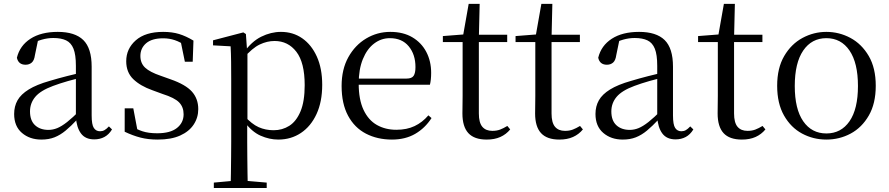

<svg xmlns="http://www.w3.org/2000/svg" viewBox="-20 -692 4502 972"><path d="M189.7 14.6Q130.5 14.6 91.1 -19.1Q51.6 -52.8 51.6 -115.1Q51.6 -153.9 68.8 -184.3Q85.9 -214.6 125.4 -239Q164.9 -263.5 230.9 -282.3Q272.8 -294.9 318.8 -306.7Q364.8 -318.5 404.8 -327.7V-303.3Q364.8 -293.3 323.7 -281.5Q282.6 -269.7 248.6 -257Q185.3 -233.6 158.6 -201.7Q131.9 -169.7 131.9 -128.2Q131.9 -81.6 157.5 -58Q183.2 -34.4 225.1 -34.4Q247.6 -34.4 269.6 -43.3Q291.6 -52.2 319.7 -74.2Q347.7 -96.3 385.8 -134.4L394.5 -87.1H370.9Q339.7 -53.7 312.5 -31.1Q285.2 -8.4 256.1 3.1Q227 14.6 189.7 14.6ZM456.8 13.6Q412.1 13.6 389.8 -16.6Q367.5 -46.7 364.2 -99.7V-103.3V-359Q364.2 -415 352.1 -445.3Q339.9 -475.6 314.7 -487.6Q289.6 -499.6 250 -499.6Q221.3 -499.6 192.1 -491.4Q162.9 -483.2 129.7 -464.7L173.2 -491.9L156.8 -412.7Q153.2 -386 140.7 -375.2Q128.1 -364.3 109.4 -364.3Q73.2 -364.3 65.5 -399.7Q80.4 -461 134.1 -495.8Q187.8 -530.6 272.2 -530.6Q359.5 -530.6 401.8 -489.2Q444 -447.8 444 -354.6V-107.7Q444 -60.8 455.1 -44.2Q466.1 -27.5 486.4 -27.5Q499 -27.5 509 -33.2Q519 -38.8 531.4 -52.1L547.1 -36.7Q531.2 -10.7 508.6 1.4Q486 13.6 456.8 13.6Z M778.4 14.6Q729.9 14.6 691 4.5Q652.1 -5.6 611.2 -25.1L611.3 -143.7H654.8L678.5 -18.1L641.9 -20.3V-56.3Q670.4 -37.5 701.2 -27.4Q731.9 -17.3 775.7 -17.3Q842.2 -17.3 875.8 -44.1Q909.5 -70.9 909.5 -113.5Q909.5 -150.2 886.8 -173.6Q864.2 -197 802.6 -216.4L750.9 -235.4Q690.2 -257 654.6 -291.4Q619 -325.9 619 -382Q619 -445.2 667.4 -487.9Q715.8 -530.6 806.1 -530.6Q851.4 -530.6 886.5 -519.9Q921.7 -509.2 959.4 -486.4L955.6 -379.4H915.9L892.1 -495.5L923.5 -490.1V-457.8Q892.7 -479.4 864.9 -488.7Q837.2 -498.1 806.1 -498.1Q749.1 -498.1 719.9 -473.1Q690.7 -448 690.7 -408.5Q690.7 -372 714.7 -349.5Q738.6 -327 793.5 -308.4L843.8 -290.4Q919.6 -264 951.7 -228.1Q983.7 -192.1 983.7 -139.6Q983.7 -96.6 960.5 -61.4Q937.3 -26.2 891.9 -5.8Q846.5 14.6 778.4 14.6Z M1062.5 259.8V232.4L1173.7 222.2H1211.5L1330.2 232.4V259.8ZM1147.5 259.8Q1148.5 225.6 1149 185.1Q1149.5 144.5 1150 103.1Q1150.5 61.7 1150.5 26.7V-286.8Q1150.5 -338.2 1150 -379.5Q1149.5 -420.7 1147.5 -457.5L1058.5 -462.4V-487.9L1211.9 -528L1224.9 -519.6L1230.9 -435.3L1232.7 -430.1V-78.7L1231.5 -68.7V26.5Q1231.5 60.7 1232 102.2Q1232.5 143.7 1233 184.7Q1233.5 225.6 1234.5 259.8ZM1388.6 14.6Q1344.1 14.6 1299.2 -5.1Q1254.3 -24.9 1216.2 -77.1H1203.4L1217.3 -105.1Q1254.5 -63.7 1289.4 -48.2Q1324.2 -32.7 1365.5 -32.7Q1409.2 -32.7 1444.6 -55.1Q1480.1 -77.6 1501.3 -128.1Q1522.5 -178.6 1522.5 -260.8Q1522.5 -374.9 1480.5 -429.7Q1438.4 -484.5 1369.9 -484.5Q1332.4 -484.5 1295 -466.8Q1257.5 -449.1 1213.2 -398.2L1202.6 -425H1213.5Q1252.9 -481.5 1302.2 -506.1Q1351.6 -530.6 1402.3 -530.6Q1463.5 -530.6 1510.2 -498Q1557 -465.4 1584.1 -405.4Q1611.2 -345.3 1611.2 -262.6Q1611.2 -177.1 1582.5 -114.8Q1553.7 -52.4 1503.4 -18.9Q1453.2 14.6 1388.6 14.6Z M1964.3 14.6Q1890.5 14.6 1832.6 -15.4Q1774.7 -45.5 1742.1 -106.2Q1709.4 -167 1709.4 -256.8Q1709.4 -341.1 1743.5 -402.5Q1777.6 -463.8 1833.8 -497.2Q1890 -530.6 1955.9 -530.6Q2021.2 -530.6 2067.4 -503.3Q2113.6 -475.9 2138.1 -429.2Q2162.7 -382.4 2162.7 -323.2Q2162.7 -286.8 2156.4 -262.9H1747.6V-294.2H2038.3Q2064.6 -294.2 2074 -308.2Q2083.3 -322.1 2083.3 -352.3Q2083.3 -416.2 2049.2 -457.5Q2015.2 -498.8 1953.6 -498.8Q1909.8 -498.8 1874 -471.6Q1838.1 -444.5 1817 -392.8Q1795.9 -341.2 1795.9 -268.7Q1795.9 -188 1820.4 -135.9Q1844.9 -83.8 1887.9 -59.4Q1931 -35 1986.5 -35Q2039.5 -35 2078.8 -53.7Q2118.2 -72.3 2148.7 -108.1L2164.6 -94.3Q2132 -43.5 2082 -14.4Q2032 14.6 1964.3 14.6Z M2362.9 -478.9V-516H2547.7V-478.9ZM2443.8 14.6Q2381.2 14.6 2351.1 -18Q2321 -50.7 2321 -117.7Q2321 -142.1 2321.5 -161.1Q2322 -180.1 2322 -207.1V-478.9H2222V-509.4L2342.6 -518.8L2323 -504.4L2352.7 -672.5H2408.3L2404.2 -500.6V-489V-117.5Q2404.2 -71.2 2421.7 -50.3Q2439.2 -29.5 2472.3 -29.5Q2494.5 -29.5 2511.5 -35.9Q2528.4 -42.3 2548.4 -54.4L2562.9 -36.8Q2542.4 -11.8 2513 1.4Q2483.6 14.6 2443.8 14.6Z M2730.9 -478.9V-516H2915.7V-478.9ZM2811.8 14.6Q2749.2 14.6 2719.1 -18Q2689 -50.7 2689 -117.7Q2689 -142.1 2689.5 -161.1Q2690 -180.1 2690 -207.1V-478.9H2590V-509.4L2710.6 -518.8L2691 -504.4L2720.7 -672.5H2776.3L2772.2 -500.6V-489V-117.5Q2772.2 -71.2 2789.7 -50.3Q2807.2 -29.5 2840.3 -29.5Q2862.5 -29.5 2879.5 -35.9Q2896.4 -42.3 2916.4 -54.4L2930.9 -36.8Q2910.4 -11.8 2881 1.4Q2851.6 14.6 2811.8 14.6Z M3132.7 14.6Q3073.5 14.6 3034.1 -19.1Q2994.6 -52.8 2994.6 -115.1Q2994.6 -153.9 3011.8 -184.3Q3028.9 -214.6 3068.4 -239Q3107.9 -263.5 3173.9 -282.3Q3215.8 -294.9 3261.8 -306.7Q3307.8 -318.5 3347.8 -327.7V-303.3Q3307.8 -293.3 3266.7 -281.5Q3225.6 -269.7 3191.6 -257Q3128.3 -233.6 3101.6 -201.7Q3074.9 -169.7 3074.9 -128.2Q3074.9 -81.6 3100.5 -58Q3126.2 -34.4 3168.1 -34.4Q3190.6 -34.4 3212.6 -43.3Q3234.6 -52.2 3262.7 -74.2Q3290.7 -96.3 3328.8 -134.4L3337.5 -87.1H3313.9Q3282.7 -53.7 3255.5 -31.1Q3228.2 -8.4 3199.1 3.1Q3170 14.6 3132.7 14.6ZM3399.8 13.6Q3355.1 13.6 3332.8 -16.6Q3310.5 -46.7 3307.2 -99.7V-103.3V-359Q3307.2 -415 3295.1 -445.3Q3282.9 -475.6 3257.7 -487.6Q3232.6 -499.6 3193 -499.6Q3164.3 -499.6 3135.1 -491.4Q3105.9 -483.2 3072.7 -464.7L3116.2 -491.9L3099.8 -412.7Q3096.2 -386 3083.7 -375.2Q3071.1 -364.3 3052.4 -364.3Q3016.2 -364.3 3008.5 -399.7Q3023.4 -461 3077.1 -495.8Q3130.8 -530.6 3215.2 -530.6Q3302.5 -530.6 3344.8 -489.2Q3387 -447.8 3387 -354.6V-107.7Q3387 -60.8 3398.1 -44.2Q3409.1 -27.5 3429.4 -27.5Q3442 -27.5 3452 -33.2Q3462 -38.8 3474.4 -52.1L3490.1 -36.7Q3474.2 -10.7 3451.6 1.4Q3429 13.6 3399.8 13.6Z M3654.9 -478.9V-516H3839.7V-478.9ZM3735.8 14.6Q3673.2 14.6 3643.1 -18Q3613 -50.7 3613 -117.7Q3613 -142.1 3613.5 -161.1Q3614 -180.1 3614 -207.1V-478.9H3514V-509.4L3634.6 -518.8L3615 -504.4L3644.7 -672.5H3700.3L3696.2 -500.6V-489V-117.5Q3696.2 -71.2 3713.7 -50.3Q3731.2 -29.5 3764.3 -29.5Q3786.5 -29.5 3803.5 -35.9Q3820.4 -42.3 3840.4 -54.4L3854.9 -36.8Q3834.4 -11.8 3805 1.4Q3775.6 14.6 3735.8 14.6Z M4163.5 14.6Q4097.2 14.6 4040.4 -15.9Q3983.6 -46.5 3949 -107.4Q3914.4 -168.3 3914.4 -257.8Q3914.4 -347.6 3950.1 -408.5Q3985.7 -469.3 4042.7 -500Q4099.7 -530.6 4163.5 -530.6Q4228.2 -530.6 4285.2 -500.1Q4342.2 -469.5 4377.9 -408.7Q4413.5 -347.8 4413.5 -257.8Q4413.5 -168 4378.4 -107.2Q4343.3 -46.3 4286.5 -15.8Q4229.7 14.6 4163.5 14.6ZM4163.5 -16.4Q4238 -16.4 4280.7 -78.2Q4323.4 -140.1 4323.4 -256.6Q4323.4 -373.4 4280.7 -436.1Q4238 -498.8 4163.5 -498.8Q4089.1 -498.8 4046.3 -436.1Q4003.5 -373.4 4003.5 -256.6Q4003.5 -140.1 4046.3 -78.2Q4089.1 -16.4 4163.5 -16.4Z"/></svg>

Font: Noto Serif TC
Style: Regular
Weight: 200
Designer: Ryoko NISHIZUKA 西塚涼子 (kana & ideographs); Frank Grießhammer (Latin, Greek & Cyrillic); Wenlong ZHANG 张文龙 (bopomofo); San
Foundry: Adobe
Version: Version 2.001;hotconv 1.1.0;makeotfexe 2.6.0